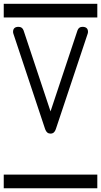

<svg xmlns="http://www.w3.org/2000/svg" viewBox="-20 -714 540 1026"><path d="M0 -620.8V-693.8H500V-620.8ZM0 219.2H500V292.2H0ZM450.2 -543.7Q450.2 -538.3 448.2 -533L278.3 -23.9Q270.5 0 250 0Q229.5 0 221.2 -23.9L51.8 -533Q49.8 -538.3 49.8 -543.7Q49.8 -570.6 79.1 -570.6Q99.1 -570.6 106 -551.3L250 -118.7L394 -551.3Q400.9 -570.6 420.4 -570.6Q450.2 -570.6 450.2 -543.7Z"/></svg>

Font: EnergyBar
Style: Regular
Weight: 400
Italic angle: -10°
Version: 1.0 2000-03-28